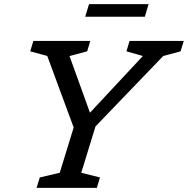

<svg xmlns="http://www.w3.org/2000/svg" viewBox="-20 -904 904 924"><path d="M667.5 -634.5 588.5 -657 603.5 -707H864.5L849 -657L765.5 -634.5L439.5 -295.5L371 -72.5L461 -50L446 0H156L171.5 -50L267.5 -72.5L334.5 -290.5L207.5 -634.5L125.5 -657L140.5 -707H414.5L399.5 -657L314.5 -634.5L413 -361.5ZM390 -823.5 408.5 -884H695L677 -823.5Z"/></svg>

Font: Newsreader Caption
Style: Italic
Weight: 400
Italic angle: -17°
Designer: Hugues Gentile
Foundry: Production Type
Version: Version 1.001